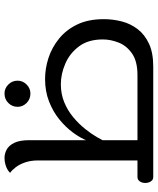

<svg xmlns="http://www.w3.org/2000/svg" viewBox="56 -756 700 852"><g transform="rotate(-90 406.0 -330.0)"><path d="M46 0Q38 0 32 -5Q26 -10 23 -18.5Q20 -27 20 -35Q20 -44 23 -52Q26 -60 32 -65Q38 -70 46 -70H499Q560 -70 594.5 -94Q629 -118 643 -153.5Q657 -189 657 -224Q657 -288 626.5 -329Q596 -370 550 -390Q504 -410 458 -410Q415 -410 378.5 -395Q342 -380 312.5 -355.5Q283 -331 260.5 -303Q238 -275 223 -249Q208 -223 201 -205L208 -294Q220 -324 244 -356.5Q268 -389 302.5 -417Q337 -445 382 -462.5Q427 -480 481 -480Q528 -480 574.5 -465Q621 -450 660.5 -418Q700 -386 723.5 -337Q747 -288 747 -219Q747 -179 737 -140Q727 -101 703 -69.5Q679 -38 638.5 -19Q598 0 537 0ZM120 -31V-512Q120 -543 111.5 -568Q103 -593 90 -610Q77 -627 65 -635Q69 -640 78.5 -646Q88 -652 102 -656Q116 -660 131 -660Q150 -660 168 -650.5Q186 -641 198 -617Q210 -593 210 -549V-31ZM417 -545Q392 -545 375 -562Q358 -579 358 -602Q358 -626 375 -643Q392 -660 417 -660Q440 -660 457 -643Q474 -626 474 -602Q474 -579 457 -562Q440 -545 417 -545Z"/></g></svg>

Font: El Messiri
Style: Regular
Weight: 400
Designer: Mohamed Gaber
Foundry: Kief Type Foundry
Version: Version 2.020